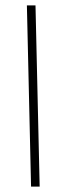

<svg xmlns="http://www.w3.org/2000/svg" viewBox="-20 -694 242 714"><path d="M95.5 0 80 -674H112L127.5 0Z"/></svg>

Font: Anybody ExtraLight
Style: Italic
Weight: 200
Italic angle: -10°
Designer: Tyler Finck
Foundry: Etcetera Type Company
Version: Version 1.010; ttfautohint (v1.8.3) -l 8 -r 50 -G 200 -x 14 